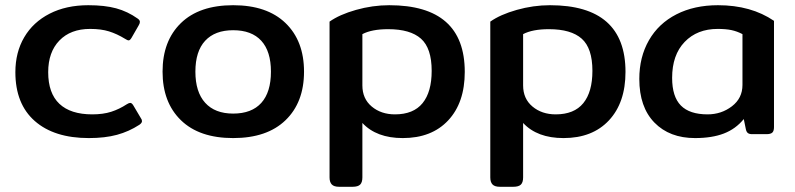

<svg xmlns="http://www.w3.org/2000/svg" viewBox="-20 -515 3050 737"><path d="M39 -238Q39 -314 73 -372Q107 -430 170.5 -462.5Q234 -495 319 -495Q382 -495 426 -483Q470 -471 508 -444Q517 -438 517 -431Q517 -425 512 -417L485 -370Q479 -360 474 -360Q469 -360 460 -366Q429 -385 398.5 -394.5Q368 -404 326 -404Q251 -404 208 -359.5Q165 -315 165 -238Q165 -157 208 -116.5Q251 -76 334 -76Q376 -76 407 -86Q438 -96 467 -115Q475 -120 480 -120Q486 -120 492 -110L521 -61Q525 -56 525 -50Q525 -43 515 -36Q475 -10 429 2.5Q383 15 321 15Q188 15 113.5 -50.5Q39 -116 39 -238Z M604 -240Q604 -358 674.5 -426.5Q745 -495 875 -495Q1005 -495 1076 -426.5Q1147 -358 1147 -240Q1147 -122 1076 -53.5Q1005 15 875 15Q745 15 674.5 -53.5Q604 -122 604 -240ZM1020 -240Q1020 -318 983 -358.5Q946 -399 875 -399Q805 -399 767.5 -358.5Q730 -318 730 -240Q730 -162 767.5 -120.5Q805 -79 875 -79Q946 -79 983 -120Q1020 -161 1020 -240Z M1245 166V-432Q1283 -459 1346.5 -477Q1410 -495 1474 -495Q1764 -495 1764 -239Q1764 -121 1700.5 -53Q1637 15 1526 15Q1425 15 1371 -43V166Q1371 185 1362.5 193.5Q1354 202 1333 202H1282Q1262 202 1253.5 193Q1245 184 1245 166ZM1637 -243Q1637 -330 1596 -366.5Q1555 -403 1470 -403Q1407 -403 1371 -384V-187Q1371 -136 1407 -106Q1443 -76 1496 -76Q1567 -76 1602 -119Q1637 -162 1637 -243Z M1862 166V-432Q1900 -459 1963.5 -477Q2027 -495 2091 -495Q2381 -495 2381 -239Q2381 -121 2317.5 -53Q2254 15 2143 15Q2042 15 1988 -43V166Q1988 185 1979.5 193.5Q1971 202 1950 202H1899Q1879 202 1870.5 193Q1862 184 1862 166ZM2254 -243Q2254 -330 2213 -366.5Q2172 -403 2087 -403Q2024 -403 1988 -384V-187Q1988 -136 2024 -106Q2060 -76 2113 -76Q2184 -76 2219 -119Q2254 -162 2254 -243Z M2434 -212Q2434 -296 2471 -360.5Q2508 -425 2576.5 -460Q2645 -495 2736 -495Q2863 -495 2951 -435V-27Q2951 -12 2944.5 -6Q2938 0 2922 0H2867Q2856 0 2850.5 -4.5Q2845 -9 2843 -19L2835 -58Q2804 -20 2758.5 -2.5Q2713 15 2648 15Q2550 15 2492 -44.5Q2434 -104 2434 -212ZM2830 -189V-384Q2809 -395 2787.5 -399.5Q2766 -404 2735 -404Q2656 -404 2608 -354Q2560 -304 2560 -216Q2560 -144 2593.5 -110Q2627 -76 2696 -76Q2749 -76 2789.5 -107Q2830 -138 2830 -189Z"/></svg>

Font: Mitr
Style: Regular
Weight: 400
Designer: Thanarat Vachiruckul
Foundry: Cadson Demak
Version: Version 1.002